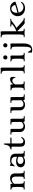

<svg xmlns="http://www.w3.org/2000/svg" viewBox="2725 -3597 1130 6620"><g transform="rotate(-90 3290.0 -287.0)"><path d="M60.5 -22C60.5 -12.2 67.9 0 106.9 0C120.6 0 131.3 -1.5 144.5 -3.4C154.3 -4.9 187.5 -7.3 207.5 -7.3C227.1 -7.3 256.3 -4.9 271.5 -3.4C283.2 -2.4 292.5 0 311.5 0C351.1 0 359.9 -10.7 359.9 -22C359.9 -31.2 354 -35.6 344.2 -35.6C339.8 -35.6 335.4 -34.7 331.5 -33.7C327.6 -32.7 324.2 -32.2 320.3 -32.2C302.2 -32.2 286.1 -39.1 277.3 -57.6C266.6 -80.1 263.7 -106.4 263.7 -169.9V-363.3C297.9 -407.7 350.1 -446.3 409.7 -446.3C493.7 -446.3 511.7 -369.6 511.7 -310.5V-169.9C511.7 -113.3 510.7 -80.6 500.5 -57.6C491.7 -38.1 477.5 -32.2 461.4 -32.2C457 -32.2 452.1 -32.7 448.2 -33.7C444.8 -34.2 439.9 -35.6 436 -35.6C426.3 -35.6 419.9 -31.2 419.9 -22C419.9 -12.2 427.2 0 468.8 0C480.5 0 489.7 -1 507.3 -3.4C522.9 -5.4 551.8 -7.3 570.8 -7.3C592.3 -7.3 612.3 -5.9 628.4 -3.4C638.2 -2 654.8 0 667 0C702.1 0 711.4 -12.2 711.4 -22.5C711.4 -30.8 705.1 -35.6 696.3 -35.6C692.4 -35.6 687.5 -34.7 683.1 -33.7C678.7 -32.7 674.8 -32.2 670.9 -32.2C657.2 -32.2 641.1 -40 634.8 -57.6C626 -81.1 621.6 -106.4 621.6 -169.9V-329.1C621.6 -406.7 593.3 -503.9 453.6 -503.9C371.6 -503.9 314.9 -470.7 263.7 -414.6V-433.1C263.7 -488.3 249 -492.7 227.5 -492.7C214.4 -492.7 202.1 -491.2 190.4 -489.7C178.2 -488.3 166.5 -486.8 154.3 -486.8C134.8 -486.8 127.9 -488.8 116.2 -490.2C105 -491.7 90.8 -492.7 83.5 -492.7C60.1 -492.7 54.2 -482.9 54.2 -475.1C54.2 -463.4 66.4 -460.4 77.1 -459C100.6 -455.6 119.6 -452.1 132.3 -435.5C147 -416.5 153.8 -380.4 153.8 -312V-169.9C153.8 -113.3 147.9 -80.6 139.2 -57.6C132.3 -39.6 114.7 -32.2 100.6 -32.2C96.7 -32.2 92.3 -33.2 87.9 -34.2C84 -35.2 80.1 -35.6 76.7 -35.6C67.4 -35.6 60.5 -31.2 60.5 -22Z M832.5 -143.1C832.5 -48.8 899.9 11.7 1036.1 11.7C1096.2 11.7 1157.7 -11.7 1194.3 -49.8C1197.3 -10.3 1209.5 0 1226.1 0C1236.3 0 1246.1 -0.5 1254.9 -1.5C1263.2 -2 1272.5 -2.9 1280.8 -2.9C1293 -2.9 1305.2 -2 1316.4 -1C1329.6 0 1342.3 1.5 1355.5 1.5C1391.1 1.5 1400.9 -10.3 1400.9 -21.5C1400.9 -28.3 1394.5 -34.2 1385.3 -34.2C1380.4 -34.2 1376 -32.7 1371.6 -31.7C1366.7 -30.8 1362.3 -30.3 1357.9 -30.3C1340.3 -30.3 1319.3 -37.1 1311.5 -56.2C1302.7 -78.1 1301.3 -105 1301.3 -168.5V-308.1C1301.3 -416 1260.7 -503.9 1069.8 -503.9C1044.9 -503.9 988.8 -494.1 973.1 -487.8C964.4 -484.4 959 -482.9 952.6 -482.9C946.3 -482.9 936.5 -492.7 927.2 -497.6C915.5 -503.4 906.2 -507.3 897 -507.3C890.6 -507.3 881.3 -503.9 881.3 -485.8C881.3 -448.2 877.9 -409.7 868.2 -380.4C864.7 -370.6 862.8 -362.8 862.8 -355.5C862.8 -349.6 866.2 -343.8 874.5 -343.8C882.8 -343.8 888.7 -346.7 909.2 -374C951.7 -432.1 996.6 -460 1049.8 -460C1134.3 -460 1193.8 -415 1193.8 -319.8V-261.2C1147.9 -286.1 1093.3 -298.3 1041 -298.3C931.2 -298.3 832.5 -255.4 832.5 -143.1ZM946.3 -153.8C946.3 -205.6 986.8 -252 1069.8 -252C1113.8 -252 1162.1 -235.8 1193.8 -216.3V-100.1C1165.5 -63 1115.2 -42 1070.3 -42C989.3 -42 946.3 -85.9 946.3 -153.8Z M1543 -137.2C1543 -26.9 1606 11.7 1703.6 11.7C1761.2 11.7 1815.4 -10.3 1855.5 -64.5C1870.6 -85 1873.5 -100.1 1873.5 -106C1873.5 -115.2 1867.7 -120.1 1858.9 -120.1C1849.6 -120.1 1842.3 -113.8 1832.5 -99.6C1802.7 -57.1 1761.7 -44.9 1738.8 -44.9C1676.8 -44.9 1652.8 -92.8 1652.8 -151.4V-454.1H1808.1C1853 -454.1 1864.7 -462.9 1864.7 -477.1C1864.7 -490.7 1853.5 -497.1 1804.2 -497.1C1773.4 -497.1 1704.1 -495.1 1652.8 -493.7V-672.9C1652.8 -708 1648.9 -721.7 1634.8 -721.7C1624 -721.7 1615.2 -711.4 1609.4 -672.4C1593.8 -564.9 1559.6 -514.2 1488.8 -497.6C1464.8 -492.2 1443.8 -488.8 1443.8 -473.6C1443.8 -460.4 1452.6 -454.1 1492.2 -454.1H1543Z M2047.9 -157.2C2047.9 -58.1 2129.4 11.7 2238.8 11.7C2305.7 11.7 2356 -17.1 2395.5 -55.7C2397.9 -11.2 2410.6 0 2427.7 0C2438 0 2447.8 -0.5 2456.5 -1.5C2464.8 -2 2472.7 -2.9 2481 -2.9C2488.8 -2.9 2502.9 -2.4 2517.6 -0.5C2531.7 1 2545.4 1.5 2555.7 1.5C2591.3 1.5 2601.1 -10.7 2601.1 -22C2601.1 -28.8 2594.7 -34.2 2585.4 -34.2C2580.6 -34.2 2576.7 -33.7 2572.3 -32.7C2567.4 -31.7 2562.5 -30.8 2558.1 -30.8C2540.5 -30.8 2523.4 -32.7 2515.6 -51.8C2506.8 -73.7 2505.4 -105 2505.4 -168.5V-421.4C2505.4 -481.4 2497.6 -492.7 2473.1 -492.7C2462.9 -492.7 2453.1 -492.2 2444.3 -491.2C2436 -490.7 2428.2 -489.7 2419.9 -489.7C2412.1 -489.7 2397.9 -490.2 2383.3 -492.2C2369.1 -493.7 2355.5 -494.1 2345.2 -494.1C2309.6 -494.1 2299.8 -481.9 2299.8 -470.7C2299.8 -463.9 2306.2 -458.5 2315.4 -458.5C2320.3 -458.5 2324.2 -459 2328.6 -460C2333.5 -460.9 2338.4 -461.9 2342.8 -461.9C2360.4 -461.9 2377.4 -460 2385.3 -440.9C2394 -418.9 2395.5 -387.7 2395.5 -324.2V-108.4C2349.6 -61.5 2303.7 -42 2265.1 -42C2201.7 -42 2157.7 -78.6 2157.7 -156.7V-421.9C2157.7 -481.9 2149.9 -492.7 2125.5 -492.7C2115.2 -492.7 2105.5 -492.2 2096.7 -491.2C2088.4 -490.7 2080.6 -489.7 2072.3 -489.7C2064.5 -489.7 2050.3 -490.2 2035.6 -492.2C2021.5 -493.7 2007.8 -494.1 1997.6 -494.1C1961.9 -494.1 1952.1 -481.9 1952.1 -470.7C1952.1 -463.9 1958.5 -458.5 1967.8 -458.5C1972.7 -458.5 1976.6 -459 1981 -460C1985.8 -460.9 1990.7 -461.9 1995.1 -461.9C2012.7 -461.9 2029.8 -460 2037.6 -440.9C2046.4 -418.9 2047.9 -388.2 2047.9 -324.7Z M2795.9 -157.2C2795.9 -58.1 2877.4 11.7 2986.8 11.7C3053.7 11.7 3104 -17.1 3143.6 -55.7C3146 -11.2 3158.7 0 3175.8 0C3186 0 3195.8 -0.5 3204.6 -1.5C3212.9 -2 3220.7 -2.9 3229 -2.9C3236.8 -2.9 3251 -2.4 3265.6 -0.5C3279.8 1 3293.5 1.5 3303.7 1.5C3339.4 1.5 3349.1 -10.7 3349.1 -22C3349.1 -28.8 3342.8 -34.2 3333.5 -34.2C3328.6 -34.2 3324.7 -33.7 3320.3 -32.7C3315.4 -31.7 3310.5 -30.8 3306.2 -30.8C3288.6 -30.8 3271.5 -32.7 3263.7 -51.8C3254.9 -73.7 3253.4 -105 3253.4 -168.5V-421.4C3253.4 -481.4 3245.6 -492.7 3221.2 -492.7C3210.9 -492.7 3201.2 -492.2 3192.4 -491.2C3184.1 -490.7 3176.3 -489.7 3168 -489.7C3160.2 -489.7 3146 -490.2 3131.3 -492.2C3117.2 -493.7 3103.5 -494.1 3093.3 -494.1C3057.6 -494.1 3047.9 -481.9 3047.9 -470.7C3047.9 -463.9 3054.2 -458.5 3063.5 -458.5C3068.4 -458.5 3072.3 -459 3076.7 -460C3081.5 -460.9 3086.4 -461.9 3090.8 -461.9C3108.4 -461.9 3125.5 -460 3133.3 -440.9C3142.1 -418.9 3143.6 -387.7 3143.6 -324.2V-108.4C3097.7 -61.5 3051.8 -42 3013.2 -42C2949.7 -42 2905.8 -78.6 2905.8 -156.7V-421.9C2905.8 -481.9 2897.9 -492.7 2873.5 -492.7C2863.3 -492.7 2853.5 -492.2 2844.7 -491.2C2836.4 -490.7 2828.6 -489.7 2820.3 -489.7C2812.5 -489.7 2798.3 -490.2 2783.7 -492.2C2769.5 -493.7 2755.9 -494.1 2745.6 -494.1C2710 -494.1 2700.2 -481.9 2700.2 -470.7C2700.2 -463.9 2706.5 -458.5 2715.8 -458.5C2720.7 -458.5 2724.6 -459 2729 -460C2733.9 -460.9 2738.8 -461.9 2743.2 -461.9C2760.7 -461.9 2777.8 -460 2785.6 -440.9C2794.4 -418.9 2795.9 -388.2 2795.9 -324.7Z M3486.8 -22C3486.8 -12.2 3494.1 0 3533.2 0C3546.9 0 3557.6 -1.5 3570.8 -3.4C3580.6 -4.9 3613.8 -7.3 3633.8 -7.3C3653.3 -7.3 3682.6 -4.9 3697.8 -3.4C3709.5 -2.4 3718.8 0 3748 0C3777.3 0 3799.3 -10.7 3799.3 -22C3799.3 -31.2 3793.5 -36.1 3783.7 -36.1C3777.3 -36.1 3772.5 -35.2 3767.6 -34.2C3762.2 -33.2 3756.8 -32.2 3750.5 -32.2C3732.4 -32.2 3712.4 -39.1 3703.6 -57.6C3692.9 -80.1 3689.9 -106.4 3689.9 -169.9V-331.5C3707.5 -371.6 3757.8 -427.2 3816.9 -427.2C3860.4 -427.2 3904.3 -400.9 3921.4 -334C3925.3 -319.3 3930.7 -315.9 3936.5 -315.9C3942.4 -315.9 3947.8 -321.8 3947.8 -330.1L3948.7 -438.5C3949.2 -474.1 3925.3 -503.9 3861.3 -503.9C3789.1 -503.9 3727.1 -453.1 3689.9 -390.1V-433.1C3689.9 -488.3 3675.3 -492.7 3653.8 -492.7C3640.6 -492.7 3628.4 -491.2 3616.7 -489.7C3604.5 -488.3 3592.8 -486.8 3580.6 -486.8C3561 -486.8 3554.2 -488.8 3542.5 -490.2C3531.2 -491.7 3517.1 -492.7 3509.8 -492.7C3486.3 -492.7 3480.5 -482.9 3480.5 -475.1C3480.5 -463.4 3492.7 -460.4 3503.4 -459C3526.9 -455.6 3545.9 -452.1 3558.6 -435.5C3573.2 -416.5 3580.1 -380.4 3580.1 -312V-169.9C3580.1 -113.3 3574.2 -80.6 3565.4 -57.6C3558.6 -39.6 3541 -32.2 3526.9 -32.2C3522.9 -32.2 3518.6 -33.2 3514.2 -34.2C3510.3 -35.2 3506.3 -35.6 3502.9 -35.6C3493.7 -35.6 3486.8 -31.2 3486.8 -22Z M4066.9 -22C4066.9 -12.2 4074.2 0 4115.7 0C4127.4 0 4136.7 -1 4154.3 -3.4C4169.9 -5.4 4198.7 -7.3 4217.8 -7.3C4239.3 -7.3 4259.3 -5.9 4275.4 -3.4C4285.2 -2 4301.8 0 4314 0C4349.1 0 4358.4 -12.2 4358.4 -22.5C4358.4 -30.8 4352.1 -35.6 4343.3 -35.6C4339.4 -35.6 4334.5 -34.7 4330.1 -33.7C4325.7 -32.7 4321.8 -32.2 4317.9 -32.2C4304.2 -32.2 4288.1 -40 4281.7 -57.6C4272.9 -81.1 4268.6 -106.4 4268.6 -169.9V-771.5C4268.6 -826.2 4265.1 -831.5 4240.2 -831.5C4231.4 -831.5 4221.7 -829.6 4210.9 -828.1C4197.8 -826.2 4182.6 -824.7 4166 -824.7C4148.9 -824.7 4130.9 -826.2 4118.7 -827.6C4105 -829.1 4091.8 -830.6 4078.1 -830.6C4058.6 -830.6 4049.8 -823.2 4049.8 -815.4C4049.8 -803.7 4062.5 -800.3 4075.2 -799.3C4105 -796.9 4126.5 -787.1 4136.2 -775.9C4151.4 -757.3 4158.7 -715.8 4158.7 -649.4V-169.9C4158.7 -113.3 4157.7 -80.6 4147.5 -57.6C4138.7 -38.1 4124.5 -32.2 4108.4 -32.2C4104 -32.2 4099.1 -32.7 4095.2 -33.7C4091.8 -34.2 4086.9 -35.6 4083 -35.6C4073.2 -35.6 4066.9 -31.2 4066.9 -22Z M4620.1 -596.2C4663.1 -596.2 4691.4 -632.3 4691.4 -666.5C4691.4 -704.6 4668.9 -741.2 4621.1 -741.2C4578.1 -741.2 4549.3 -709.5 4549.3 -668C4549.3 -633.3 4569.8 -596.2 4620.1 -596.2ZM4482.9 -22C4482.9 -12.2 4490.2 0 4529.3 0C4543 0 4553.7 -1.5 4566.9 -3.4C4576.7 -4.9 4609.9 -7.3 4629.9 -7.3C4649.4 -7.3 4678.7 -4.9 4693.8 -3.4C4705.6 -2.4 4714.8 0 4733.9 0C4773.4 0 4782.2 -10.7 4782.2 -22C4782.2 -31.2 4776.4 -35.6 4766.6 -35.6C4762.2 -35.6 4757.8 -34.7 4753.9 -33.7C4750 -32.7 4746.6 -32.2 4742.7 -32.2C4724.6 -32.2 4708.5 -39.1 4699.7 -57.6C4689 -80.1 4686 -106.4 4686 -169.9V-433.1C4686 -488.3 4671.4 -492.7 4649.9 -492.7C4636.7 -492.7 4624.5 -491.2 4612.8 -489.7C4600.6 -488.3 4588.9 -486.8 4576.7 -486.8C4557.1 -486.8 4550.3 -488.8 4538.6 -490.2C4527.3 -491.7 4513.2 -492.7 4505.9 -492.7C4482.4 -492.7 4476.6 -482.9 4476.6 -475.1C4476.6 -463.4 4488.8 -460.4 4499.5 -459C4522.9 -455.6 4542 -452.1 4554.7 -435.5C4569.3 -416.5 4576.2 -380.4 4576.2 -312V-169.9C4576.2 -113.3 4570.3 -80.6 4561.5 -57.6C4554.7 -39.6 4537.1 -32.2 4522.9 -32.2C4519 -32.2 4514.6 -33.2 4510.3 -34.2C4506.3 -35.2 4502.4 -35.6 4499 -35.6C4489.7 -35.6 4482.9 -31.2 4482.9 -22Z M5037.6 -596.2C5080.6 -596.2 5108.9 -632.3 5108.9 -666.5C5108.9 -704.6 5086.4 -741.2 5038.6 -741.2C4995.6 -741.2 4966.8 -709.5 4966.8 -668C4966.8 -633.3 4987.3 -596.2 5037.6 -596.2ZM4797.4 108.4C4791.5 108.4 4787.1 112.3 4787.1 121.1V246.1C4819.8 253.9 4854.5 258.8 4882.8 258.8C5009.3 258.8 5101.6 176.3 5101.6 -38.1V-433.1C5101.6 -488.3 5095.7 -492.7 5074.2 -492.7C5064 -492.7 5043.5 -491.7 5030.8 -490.2C5018.6 -488.8 5011.2 -486.8 4992.2 -486.8C4972.7 -486.8 4965.8 -488.8 4954.1 -490.2C4942.9 -491.7 4928.7 -492.7 4921.4 -492.7C4897.9 -492.7 4892.1 -482.9 4892.1 -475.1C4892.1 -463.4 4904.3 -460.4 4915 -459C4938.5 -455.6 4957.5 -452.1 4970.2 -435.5C4984.9 -416.5 4991.7 -380.4 4991.7 -312V-38.1C4991.7 168.9 4954.1 216.8 4905.8 216.8C4875 216.8 4848.6 189.9 4820.8 129.4C4814.9 116.2 4805.7 108.4 4797.4 108.4Z M5317.9 -22C5317.9 -12.2 5325.2 0 5366.7 0C5378.4 0 5389.2 -1 5406.7 -3.4C5422.4 -5.4 5451.2 -7.3 5470.2 -7.3C5491.7 -7.3 5511.7 -5.9 5527.8 -3.4C5537.6 -2 5554.2 0 5566.4 0C5601.6 0 5610.8 -12.2 5610.8 -22.5C5610.8 -30.8 5604.5 -35.6 5595.7 -35.6C5591.8 -35.6 5586.9 -34.7 5582.5 -33.7C5578.1 -32.7 5574.2 -32.2 5570.3 -32.2C5556.6 -32.2 5540.5 -40 5534.2 -57.6C5525.4 -81.1 5521 -106.4 5521 -169.9V-259.3C5760.3 -12.7 5784.2 0 5814 0C5823.7 0 5833 -1 5842.8 -2.4C5851.6 -3.4 5863.3 -4.4 5873.5 -4.4C5880.9 -4.4 5895.5 -3.9 5909.7 -2.4C5923.8 -0.5 5933.1 0 5943.8 0C5975.6 0 5983.4 -12.2 5983.4 -23.4C5983.4 -30.3 5976.6 -36.1 5967.3 -36.1C5962.9 -36.1 5960 -35.2 5956.5 -34.2C5953.1 -33.2 5949.7 -32.7 5945.8 -32.7C5923.3 -32.7 5891.6 -50.3 5839.4 -98.6L5636.7 -285.6C5716.3 -324.2 5793 -378.4 5849.6 -429.7C5884.3 -460.9 5899.4 -464.8 5911.1 -464.8C5916 -464.8 5920.4 -464.4 5924.8 -463.4C5929.7 -462.4 5934.1 -461.4 5938.5 -461.4C5947.8 -461.4 5954.1 -467.3 5954.1 -474.1C5954.1 -484.9 5949.2 -497.6 5913.6 -497.6C5898.9 -497.6 5884.8 -495.6 5871.6 -493.7C5858.4 -491.7 5845.7 -489.7 5832.5 -489.7C5814.5 -489.7 5797.4 -491.2 5780.3 -493.2C5760.7 -495.1 5741.2 -497.6 5721.7 -497.6C5686 -497.6 5679.7 -484.9 5679.7 -474.1C5679.7 -467.3 5686 -461.4 5694.8 -461.4C5699.7 -461.4 5704.6 -462.4 5709 -463.4C5714.4 -464.4 5718.8 -464.8 5723.6 -464.8C5747.1 -464.8 5762.2 -459 5762.2 -442.9C5762.2 -413.1 5636.7 -325.2 5521 -287.1V-771.5C5521 -826.2 5517.6 -831.5 5492.7 -831.5C5483.9 -831.5 5474.1 -829.6 5463.4 -828.1C5450.2 -826.2 5435.1 -824.7 5418.5 -824.7C5401.4 -824.7 5383.3 -826.2 5371.1 -827.6C5357.4 -829.1 5344.2 -830.6 5330.6 -830.6C5311 -830.6 5302.2 -823.2 5302.2 -815.4C5302.2 -803.7 5314.9 -800.3 5327.6 -799.3C5357.4 -796.9 5378.9 -787.1 5388.7 -775.9C5403.8 -757.3 5411.1 -715.8 5411.1 -649.4V-169.9C5411.1 -120.1 5405.3 -77.6 5396.5 -57.6C5387.7 -38.1 5373 -32.2 5359.4 -32.2C5355 -32.2 5350.1 -32.7 5346.2 -33.7C5342.8 -34.2 5337.9 -35.6 5334 -35.6C5324.2 -35.6 5317.9 -31.2 5317.9 -22Z M6042 -246.6C6042 -85 6166 11.7 6317.4 11.7C6398.9 11.7 6472.2 -17.1 6515.6 -75.7C6531.2 -97.2 6533.7 -111.8 6533.7 -117.7C6533.7 -125 6528.3 -130.4 6521 -130.4C6511.2 -130.4 6506.8 -125 6497.1 -111.3C6469.7 -71.8 6400.4 -44.9 6352.5 -44.9C6268.1 -44.9 6188 -105 6165 -208.5C6271.5 -233.9 6370.6 -255.9 6520 -310.1C6540 -317.4 6542.5 -328.1 6542.5 -339.4C6542.5 -350.6 6538.1 -360.4 6529.8 -375C6504.4 -420.9 6447.8 -503.9 6314.5 -503.9C6152.3 -503.9 6042 -379.9 6042 -246.6ZM6159.2 -249.5C6158.7 -255.9 6158.7 -262.7 6158.7 -269.5C6158.7 -398.4 6223.1 -459 6301.3 -459C6378.4 -459 6425.8 -372.6 6425.8 -336.9C6425.8 -331.1 6424.3 -325.7 6414.1 -322.3C6344.2 -297.9 6254.9 -273.4 6159.2 -249.5Z"/></g></svg>

Font: Stoke
Style: Light
Weight: 300
Designer: Nicole Fally
Foundry: Nicole Fally
Version: Version 1.001